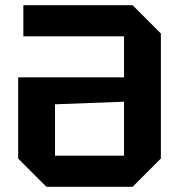

<svg xmlns="http://www.w3.org/2000/svg" viewBox="-20 -720 690 740"><path d="M600 -591V-109L491 0H159L50 -109V-422H458V-580H70V-700H491ZM458 -328 192 -318V-120H458Z"/></svg>

Font: Tektur SemiBold
Style: Regular
Weight: 600
Designer: Adam Jagosz
Foundry: Adam Jagosz
Version: Version 1.005;gftools[0.9.30]